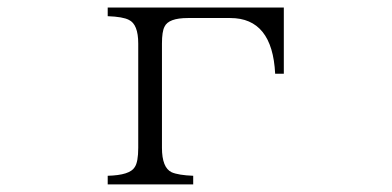

<svg xmlns="http://www.w3.org/2000/svg" viewBox="-20 -544 1040 510"><path d="M266.1 -523.9H733.9V-348.1H710.9Q703.6 -496.1 591.8 -496.1H479Q427.7 -496.1 417 -473.1Q410.2 -460.4 410.2 -428.2V-151.4Q410.2 -98.6 436 -86.4Q454.1 -78.6 493.2 -77.1V-54.2H266.1V-77.1Q325.2 -78.6 337.9 -100.1Q347.2 -113.8 347.2 -151.4V-428.2Q347.2 -479.5 322.3 -491.2Q306.6 -499.5 266.1 -501Z"/></svg>

Font: I.Ming
Style: Regular
Weight: 400
Designer: Ichiten Fonts Project
Version: Version 5.10 Mar 24, 2018